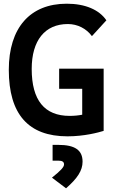

<svg xmlns="http://www.w3.org/2000/svg" viewBox="-20 -723 626 1032"><path d="M342.8 9.8C433.1 9.8 508.8 -10.7 537.1 -19.5V-354H297.9V-245.6H421.9V-106.4C401.9 -102.5 379.4 -100.1 354.5 -100.1C219.2 -100.1 150.4 -184.1 150.4 -352.5C150.4 -505.9 221.7 -593.8 344.7 -593.8C396.5 -593.8 443.8 -569.8 474.1 -528.8L551.8 -613.8C513.2 -670.4 438.5 -703.1 338.9 -703.1C141.1 -703.1 27.3 -573.2 27.3 -347.7C27.3 -109.4 132.3 9.8 342.8 9.8ZM335 289.1C396.5 235.4 423.8 193.4 423.8 146C423.8 84 382.8 55.7 293.5 55.7H262.7V140.6H294.4C314.9 140.6 324.2 147 324.2 160.6C324.2 175.3 306.6 193.8 259.3 231.9Z"/></svg>

Font: Cascadia Mono SemiBold
Style: Regular
Weight: 600
Monospace: yes
Designer: Aaron Bell
Foundry: Saja Typeworks
Version: Version 2404.023